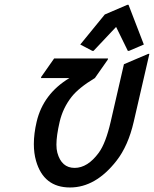

<svg xmlns="http://www.w3.org/2000/svg" viewBox="-20 -785 653 814"><path d="M613.3 -556.6 546.9 -268.6Q523.4 -166.5 473.6 -103Q385.3 9.8 276.9 9.8Q165 9.8 132.8 -103Q123.5 -135.7 123.5 -174.3Q123.5 -218.3 135.3 -268.6Q163.1 -387.2 274.4 -454.1H153.8L154.8 -459L209.5 -537.1H438L437 -532.2L382.3 -454.1Q314 -413.1 283.2 -374Q246.6 -327.1 232.9 -268.6Q219.2 -209.5 219.2 -171.9Q219.2 -151.9 223.1 -137.7Q240.7 -73.2 296.4 -73.2Q351.6 -73.2 398.9 -137.7Q428.2 -177.7 449.2 -268.6L505.4 -512.7L608.4 -556.6ZM320.3 -596.2 424.3 -723.6 520 -764.6H524.9L589.8 -596.2L526.9 -569.3H522L472.2 -670.9L376.5 -569.3H371.6Z"/></svg>

Font: Nova Script
Style: Regular
Weight: 400
Italic angle: -13°
Version: Version 2.001